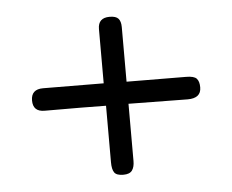

<svg xmlns="http://www.w3.org/2000/svg" viewBox="-39 -563 618 511"><g transform="rotate(-5 270.0 -308.0)"><path d="M495 -311Q495 -282 459 -282L301 -284V-131Q301 -115 294.5 -106Q288 -97 271 -97Q253 -97 247 -105.5Q241 -114 241 -133V-284Q189 -285 77 -285Q46 -285 46 -315Q46 -345 78 -345L240 -344V-489Q240 -519 271 -519Q288 -519 294.5 -511.5Q301 -504 301 -489V-343L460 -342Q481 -342 488 -334.5Q495 -327 495 -311Z"/></g></svg>

Font: Mali
Style: Regular
Weight: 400
Version: Version 1.000; ttfautohint (v1.6)